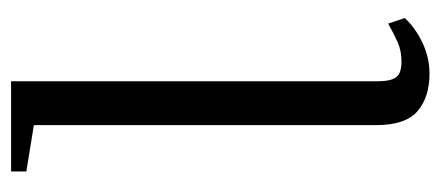

<svg xmlns="http://www.w3.org/2000/svg" viewBox="-244 -539 794 346"><g transform="rotate(-90 153.0 -366.0)"><path d="M193.5 11Q151 11 125.8 -10.5Q100.5 -32 100.5 -85.5V-702L17 -715.5V-743H179.5V-84.5Q179.5 -65.5 183.2 -55.8Q187 -46 195 -42.8Q203 -39.5 215 -39.5Q235 -39.5 250.8 -46.8Q266.5 -54 283.5 -63.5L293.5 -33.5Q274.5 -13.5 248 -1.2Q221.5 11 193.5 11Z"/></g></svg>

Font: Merriweather 96pt Light
Style: Regular
Weight: 300
Version: Version 2.100